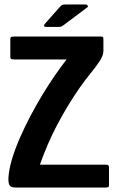

<svg xmlns="http://www.w3.org/2000/svg" viewBox="-20 -836 516 856"><path d="M430 -673Q437 -673 439 -671Q441 -669 441 -659V-608Q441 -589 424 -563Q407 -537 382 -507Q359 -479 334 -443Q309 -407 284 -366Q259 -325 235.5 -280.5Q212 -236 192.5 -190.5Q173 -145 158 -102H449Q460 -102 463 -99Q466 -96 466 -89V-12Q466 -4 463 -2Q460 0 450 0H48Q26 0 21 -13Q16 -26 18 -49Q21 -86 34.5 -130Q48 -174 69 -222Q90 -270 115.5 -318.5Q141 -367 168.5 -412.5Q196 -458 224 -498.5Q252 -539 277 -571H44Q31 -571 28.5 -574Q26 -577 26 -583V-661Q26 -668 28.5 -670.5Q31 -673 43 -673ZM244 -716H184Q177 -716 176.5 -721Q176 -726 182 -732L246 -804Q252 -811 256 -813.5Q260 -816 270 -816H363Q368 -816 371 -811Q374 -806 369 -803L269 -728Q261 -722 256 -719Q251 -716 244 -716Z"/></svg>

Font: Glory
Style: Bold
Weight: 700
Designer: Robert Leuschke
Foundry: Robert Leuschke
Version: Version 1.011